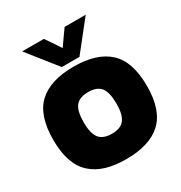

<svg xmlns="http://www.w3.org/2000/svg" viewBox="-206 -1041 1126 1196"><g transform="rotate(-30 357.0 -443.0)"><path d="M293 -688 127.9 -896H284.2L356.9 -788.1L433.1 -896H585L419.9 -688ZM356.9 9.8Q274.4 9.8 212.9 -8.5Q151.4 -26.9 107.7 -66.2Q64 -105.5 42 -168.9Q20 -232.4 20 -320.8Q20 -496.6 104.7 -575.2Q189.5 -653.8 356.9 -653.8Q523.9 -653.8 608.9 -575.2Q693.8 -496.6 693.8 -320.8Q693.8 -147.5 608.6 -68.8Q523.4 9.8 356.9 9.8ZM356.9 -171.9Q419.4 -171.9 446.8 -206.5Q474.1 -241.2 474.1 -320.8Q474.1 -402.3 447 -436.8Q419.9 -471.2 356.9 -471.2Q293.5 -471.2 266.1 -437Q238.8 -402.8 238.8 -320.8Q238.8 -241.2 266.4 -206.5Q293.9 -171.9 356.9 -171.9Z"/></g></svg>

Font: Kanit ExtraBold
Style: Regular
Weight: 800
Designer: Katatrad Team
Foundry: CadsonDemak
Version: Version 1.000;PS 001.000;hotconv 1.0.88;makeotf.lib2.5.64775